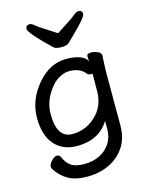

<svg xmlns="http://www.w3.org/2000/svg" viewBox="-133 -819 846 1084"><g transform="rotate(-15 290.0 -277.0)"><path d="M242 181Q172 181 129.5 156.5Q87 132 59 88Q55 82 55 70Q55 59 72 40.5Q89 22 104 22Q119 22 125 36Q142 75 168 91.5Q194 108 244 108Q294 108 333 88.5Q372 69 395 33.5Q418 -2 418 -51V-97Q359 -1 230 -1Q148 -1 99.5 -55Q51 -109 51 -213Q51 -317 125 -404.5Q199 -492 295 -492Q391 -492 418 -447L416 -475Q416 -491 440 -491Q458 -491 478.5 -482.5Q499 -474 499 -457Q495 -381 495 -358V-50Q495 25 460 76.5Q425 128 368 154.5Q311 181 242 181ZM222 -73Q310 -73 372 -142Q415 -190 418 -263Q419 -290 419 -372Q419 -373 407 -373Q395 -373 388 -381Q359 -421 294 -421Q264 -421 233.5 -403Q203 -385 181 -354Q131 -289 131 -212Q131 -73 222 -73ZM290 -563Q258 -563 245 -573Q124 -688 124 -713Q124 -735 148 -735Q158 -735 174 -721.5Q190 -708 224 -686.5Q258 -665 290 -644Q322 -665 355.5 -686.5Q389 -708 405 -721.5Q421 -735 431 -735Q455 -735 455 -713Q455 -693 367 -608Q347 -589 334 -576Q321 -563 290 -563Z"/></g></svg>

Font: LXGW WenKai TC
Style: Bold
Weight: 700
Designer: LXGW / Fontworks Inc.
Foundry: LXGW / Fontworks Inc.
Version: Version 1.330;April 28, 2024